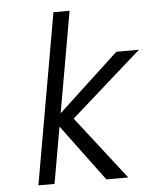

<svg xmlns="http://www.w3.org/2000/svg" viewBox="-53 -785 670 830"><g transform="rotate(-5 282.0 -370.0)"><path d="M375 0 193 -245 150 0H80L210 -740H280L203 -302L466 -546H564L257 -274L470 0Z"/></g></svg>

Font: Fz Poppins Light
Style: Italic
Weight: 300
Italic angle: -10°
Designer: Ninad Kale (Devanagari), Jonny Pinhorn (Latin)
Foundry: Indian Type Foundry
Version: Vit hóa bi Vntype.Com & FontZin.Com